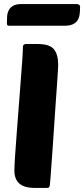

<svg xmlns="http://www.w3.org/2000/svg" viewBox="-20 -927 415 947"><path d="M155 0Q99 0 75 -22Q51 -44 51 -85Q51 -105 54 -153.5Q57 -202 62 -264Q67 -326 72 -395Q77 -464 82 -525Q87 -586 90 -632Q93 -678 93 -695Q93 -710 109 -710H164Q225 -710 246 -684Q267 -658 267 -607Q267 -602 265.5 -575Q264 -548 261 -507Q258 -466 254.5 -415.5Q251 -365 247.5 -312Q244 -259 240.5 -208.5Q237 -158 234 -117Q231 -76 229 -48.5Q227 -21 226 -15Q225 -7 222 -3.5Q219 0 210 0ZM25 -800Q14 -800 14 -811Q14 -828 15 -845Q16 -862 23 -876Q30 -890 45 -898.5Q60 -907 87 -907H359Q365 -907 370 -903.5Q375 -900 375 -893Q375 -872 372.5 -855Q370 -838 362 -826Q354 -814 338.5 -807Q323 -800 297 -800Z"/></svg>

Font: Poetsen One
Style: Regular
Weight: 400
Designer: Pablo Impallari, Rodrigo Fuenzalida
Foundry: Pablo Impallari, Rodrigo Fuenzalida
Version: Version 1.001; ttfautohint (v0.93) -l 8 -r 50 -G 200 -x 14 -